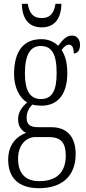

<svg xmlns="http://www.w3.org/2000/svg" viewBox="-20 -750 452 1010"><path d="M199 -606C270 -606 302 -656 303 -730H272C263 -674 239 -655 199 -655C159 -655 135 -675 126 -730H95C96 -656 128 -606 199 -606ZM185 240C313 240 378 170 378 60C378 -18 343 -81 249 -81H178C141 -81 120 -94 120 -130C120 -163 135 -184 150 -200C161 -196 184 -194 198 -194C289 -194 334 -261 334 -364C334 -427 321 -460 304 -487C319 -507 330 -515 343 -515C360 -515 368 -498 368 -469C390 -469 401 -488 401 -514C401 -540 387 -563 358 -563C324 -563 302 -529 286 -509C266 -529 236 -544 198 -544C104 -544 54 -482 54 -359C54 -292 82 -235 123 -211C98 -190 75 -161 75 -123C75 -82 96 -62 117 -51C72 -35 23 7 23 90C23 182 74 240 185 240ZM195 -229C137 -229 111 -275 111 -364C111 -463 140 -508 194 -508C252 -508 278 -467 278 -365C278 -273 254 -229 195 -229ZM186 203C104 203 75 151 75 86C75 11 118 -29 167 -29H237C301 -29 326 2 326 68C326 144 290 203 186 203Z"/></svg>

Font: Noto Serif Myanmar ExtraCondensed Light
Style: Regular
Weight: 300
Width: 2
Designer: Ben Mitchell and the Monotype Design Team
Foundry: Monotype Imaging Inc.
Version: Version 2.106